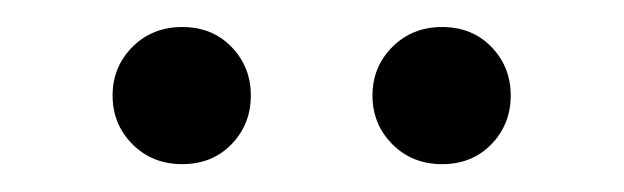

<svg xmlns="http://www.w3.org/2000/svg" viewBox="-20 -635 455 140"><path d="M302.4 -515.3Q280.6 -515.3 266.1 -529.8Q251.6 -544.4 251.6 -565.3Q251.6 -586.3 266.1 -600.8Q280.6 -615.3 302.4 -615.3Q324.2 -615.3 338.3 -600.8Q352.4 -586.3 352.4 -565.3Q352.4 -544.4 338.3 -529.8Q324.2 -515.3 302.4 -515.3ZM112.9 -515.3Q91.1 -515.3 76.6 -529.8Q62.1 -544.4 62.1 -565.3Q62.1 -586.3 76.6 -600.8Q91.1 -615.3 112.9 -615.3Q134.7 -615.3 148.8 -600.8Q162.9 -586.3 162.9 -565.3Q162.9 -544.4 148.8 -529.8Q134.7 -515.3 112.9 -515.3Z"/></svg>

Font: Playfair 12pt Light
Style: Regular
Weight: 300
Designer: Claus Eggers Sørensen
Foundry: Claus Eggers Sørensen
Version: Version 2.000;gftools[0.9.28]